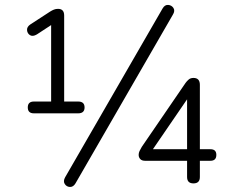

<svg xmlns="http://www.w3.org/2000/svg" viewBox="-20 -743 925 781"><path d="M118 -282Q93 -282 93 -306Q93 -330 118 -330H188V-641L130 -603Q113 -593 102 -600Q91 -607 90 -620.5Q89 -634 104 -644L184 -696Q192 -701 199.5 -704Q207 -707 216 -707Q241 -707 241 -680V-330H298Q324 -330 324 -306Q324 -282 298 -282ZM287 3Q278 18 264.5 17.5Q251 17 243.5 5.5Q236 -6 245 -22L641 -708Q650 -724 664 -723Q678 -722 685.5 -710.5Q693 -699 683 -683ZM767 3Q741 3 741 -23V-89H570Q557 -89 550.5 -96Q544 -103 544 -113Q544 -121 547.5 -128.5Q551 -136 557 -146L735 -406Q740 -413 747.5 -419.5Q755 -426 767 -426Q793 -426 793 -398V-136H836Q860 -136 860 -113Q860 -89 836 -89H793V-23Q793 3 767 3ZM741 -136V-339L602 -136Z"/></svg>

Font: Nunito Light
Style: Regular
Weight: 300
Designer: Vernon Adams
Foundry: Vernon Adams
Version: Version 3.601; ttfautohint (v1.8.2.53-6de2)